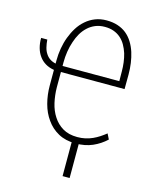

<svg xmlns="http://www.w3.org/2000/svg" viewBox="-135 -806 870 1104"><g transform="rotate(15 300.0 -254.5)"><path d="M22 -525.4Q21.5 -493.7 29.1 -466.6Q36.6 -439.5 51.8 -418.9Q66.4 -398.4 88.6 -385Q110.8 -371.6 140.6 -366.7V-273.9Q140.6 -218.8 154.1 -167.7Q167.5 -116.7 195.8 -77.6Q223.6 -37.6 266.8 -13.9Q310.1 9.8 369.6 9.8Q426.3 9.8 470.5 -9.5Q514.6 -28.8 549.3 -61.5L533.2 -93.8Q516.1 -80.1 497.8 -68.1Q479.5 -56.2 460 -47.4Q439.5 -38.1 417.2 -33.2Q395 -28.3 369.6 -28.3Q318.4 -28.3 283 -49.3Q247.6 -70.3 225.6 -105Q203.1 -139.2 193.1 -183.3Q183.1 -227.5 182.6 -273.9V-365.2H561.5L562 -451.7Q562 -486.3 557.4 -519.3Q552.7 -552.2 543.5 -581.5Q533.7 -612.3 517.6 -638.2Q501.5 -664.1 479 -682.6Q456.5 -700.7 427 -710.4Q397.5 -720.2 360.4 -720.2Q323.2 -720.2 292.5 -708Q261.7 -695.8 237.3 -674.3Q212.9 -653.3 195.1 -624.8Q177.2 -596.2 165 -563.5Q152.8 -530.8 146.7 -494.9Q140.6 -459 140.6 -423.8V-404.3Q120.1 -408.7 105.5 -418.7Q90.8 -428.7 81.5 -443.4Q70.8 -459 65.7 -479.7Q60.5 -500.5 58.6 -525.4ZM182.6 -401.4V-422.9Q182.6 -454.6 187.5 -486.8Q192.4 -519 202.6 -548.3Q211.4 -575.7 225.3 -599.9Q239.3 -624 258.8 -642.1Q277.8 -660.2 303.2 -670.9Q328.6 -681.6 360.4 -681.6Q390.1 -681.6 413.3 -673.1Q436.5 -664.6 454.1 -649.4Q472.7 -633.3 485.1 -611.6Q497.6 -589.8 505.9 -564Q513.2 -539.1 516.6 -512.2Q520 -485.4 520 -458.5L520.5 -401.4ZM388.7 210.4V-8.3H346.7V210.4Z"/></g></svg>

Font: Roboto Mono ExtraLight
Style: Regular
Weight: 250
Monospace: yes
Designer: Google
Version: Version 3.000